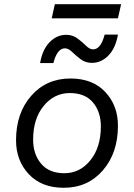

<svg xmlns="http://www.w3.org/2000/svg" viewBox="-20 -881 635 910"><path d="M554 -861 539 -794H225L240 -861ZM539 -717Q528 -653 494 -618Q460 -583 415 -583Q385 -583 362 -600.5Q339 -618 321.5 -635Q304 -652 288 -652Q251 -652 233 -582H170Q181 -646 215 -681Q249 -716 294 -716Q324 -716 347 -699Q370 -682 387.5 -664.5Q405 -647 421 -647Q458 -647 476 -717ZM282 9Q177 9 116.5 -55.5Q56 -120 56 -216Q56 -345 128 -427Q200 -509 314 -509Q419 -509 479 -445Q539 -381 539 -285Q539 -156 467.5 -73.5Q396 9 282 9ZM285 -60Q359 -60 408.5 -121.5Q458 -183 458 -282Q458 -351 420.5 -395.5Q383 -440 311 -440Q237 -440 187 -379Q137 -318 137 -219Q137 -150 175 -105Q213 -60 285 -60Z"/></svg>

Font: Elaine Sans
Style: Italic
Weight: 400
Italic angle: -13°
Designer: Wei Huang
Foundry: Wei Huang
Version: Version 2.001;December 24, 2019;FontCreator 12.0.0.2547 64-b